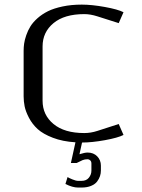

<svg xmlns="http://www.w3.org/2000/svg" viewBox="-20 -614 623 841"><path d="M166.5 -410.6V-172.9Q166.5 -110.4 214.4 -70.8Q262.2 -31.2 349.1 -31.2Q377.4 -31.2 406.2 -40.5L500 -70.8L521 -22.9Q496.1 -10.3 439.5 0Q382.8 10.3 339.4 10.3L328.1 61.5Q351.1 54.2 363.8 54.2Q389.6 54.2 405.8 70.8Q421.9 87.4 421.9 111.3V133.3Q421.9 145.5 418 157.5Q414.1 169.4 405.3 181.2Q396.5 192.9 378.9 200.2Q361.3 207.5 337.4 207.5H321.8Q297.9 207.5 266.6 191.9L275.9 161.6Q280.8 165 296.6 171.6Q312.5 178.2 321.8 178.2H337.4Q358.4 178.2 369.4 164.3Q380.4 150.4 380.4 133.3V102.1Q380.4 93.3 375.2 88.4Q370.1 83.5 363.8 83.5Q351.6 83.5 341.8 87.4L315.4 100.1H290.5L310.5 9.3Q254.4 5.9 211.7 -10.5Q168.9 -26.9 145.3 -48.3Q121.6 -69.8 106.9 -97.9Q92.3 -126 87.9 -148.2Q83.5 -170.4 83.5 -191.9V-391.6Q83.5 -407.2 85.7 -423.1Q87.9 -439 95 -459.7Q102.1 -480.5 113.3 -498.5Q124.5 -516.6 144.5 -534.4Q164.6 -552.2 190.2 -564.9Q215.8 -577.6 254.2 -585.7Q292.5 -593.8 338.4 -593.8Q381.8 -593.8 439 -583.5Q496.1 -573.2 521 -560.5L500 -512.7L406.2 -542.5Q376 -552.2 349.1 -552.2Q262.2 -552.2 214.4 -512.7Q166.5 -473.1 166.5 -410.6Z"/></svg>

Font: Resagnicto
Style: Regular
Weight: 500
Version: Version 0.9991